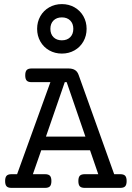

<svg xmlns="http://www.w3.org/2000/svg" viewBox="-20 -912 640 932"><path d="M361.8 -547.9 534.2 -66.4H564Q580.6 -66.4 587.6 -58.8Q594.7 -51.3 594.7 -33.2Q594.7 -15.1 587.6 -7.6Q580.6 0 564 0H391.1Q374.5 0 367.4 -7.6Q360.4 -15.1 360.4 -33.2Q360.4 -51.3 367.4 -58.8Q374.5 -66.4 391.1 -66.4H457L417 -182.6H180.2L139.6 -66.4H198.7Q215.3 -66.4 222.4 -58.8Q229.5 -51.3 229.5 -33.2Q229.5 -15.1 222.4 -7.6Q215.3 0 198.7 0H35.6Q19 0 12 -7.6Q4.9 -15.1 4.9 -33.2Q4.9 -51.3 12 -58.8Q19 -66.4 35.6 -66.4H63L224.6 -513.2H133.3Q116.7 -513.2 109.6 -520.8Q102.5 -528.3 102.5 -546.4Q102.5 -564.5 109.6 -572Q116.7 -579.6 133.3 -579.6H312.5Q332 -579.6 344 -572Q356 -564.5 361.8 -547.9ZM294.4 -513.2 203.1 -249H394.5L303.7 -513.2ZM400.4 -772Q400.4 -738.3 384.8 -710.7Q369.1 -683.1 341.6 -667.5Q314 -651.9 280.3 -651.9Q246.6 -651.9 219 -667.5Q191.4 -683.1 175.8 -710.7Q160.2 -738.3 160.2 -772Q160.2 -805.7 175.8 -833.3Q191.4 -860.8 219 -876.5Q246.6 -892.1 280.3 -892.1Q314 -892.1 341.6 -876.5Q369.1 -860.8 384.8 -833.3Q400.4 -805.7 400.4 -772ZM224.6 -772Q224.6 -746.6 239.7 -731.4Q254.9 -716.3 280.3 -716.3Q305.7 -716.3 320.8 -731.4Q335.9 -746.6 335.9 -772Q335.9 -797.4 320.8 -812.5Q305.7 -827.6 280.3 -827.6Q254.9 -827.6 239.7 -812.5Q224.6 -797.4 224.6 -772Z"/></svg>

Font: Courier Prime
Style: Regular
Weight: 400
Designer: Alan Dague-Greene, Quote-Unquote Apps
Foundry: Quote-Unquote Apps
Version: Version 3.018